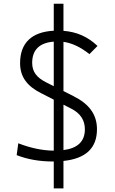

<svg xmlns="http://www.w3.org/2000/svg" viewBox="-20 -870 626 1046"><path d="M272.9 156.2H325.7V6.8C447.8 -5.9 508.3 -63.5 508.3 -166C508.3 -246.6 465.3 -303.7 380.4 -346.2L325.7 -374V-642.1C372.6 -635.3 418.5 -613.8 467.3 -575.2L511.2 -619.6C458.5 -669.9 398.4 -696.3 325.7 -702.1V-849.6H272.9V-702.6C152.3 -696.3 89.4 -635.7 89.4 -525.9C89.4 -449.7 129.4 -399.4 205.1 -361.8L272.9 -327.1V-49.3C210.9 -49.8 146.5 -63.5 79.6 -89.4L70.8 -24.9C128.9 -2 194.3 9.8 269 9.8C270.5 9.8 271.5 9.8 272.9 9.8ZM325.7 -52.2V-299.8L369.6 -277.3C418 -252.4 442.4 -215.3 442.4 -165.5C442.4 -100.1 403.8 -62.5 325.7 -52.2ZM272.9 -400.4 230.5 -421.9C181.2 -446.8 155.3 -478 155.3 -527.3C155.3 -598.6 195.3 -637.2 272.9 -643.1Z"/></svg>

Font: Cascadia Code PL Light
Style: Regular
Weight: 300
Monospace: yes
Designer: Aaron Bell
Foundry: Saja Typeworks
Version: Version 2404.023